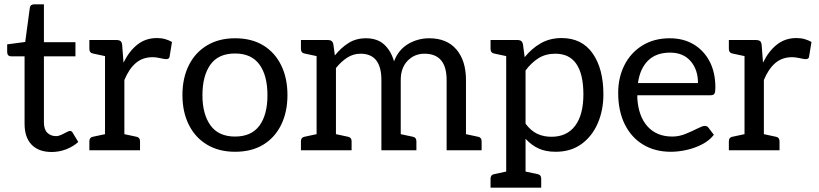

<svg xmlns="http://www.w3.org/2000/svg" viewBox="-20 -691 3766 883"><path d="M218 8Q158 8 125.5 -25.5Q93 -59 93 -122V-432H32Q13 -432 13 -452V-487L96 -498L117 -654Q119 -671 137 -671H182V-497H327V-432H182V-128Q182 -96 197.5 -80.5Q213 -65 238 -65Q249 -65 262 -71Q275 -77 286 -83Q297 -89 302 -89Q309 -89 314 -81L340 -38Q317 -17 284.5 -4.5Q252 8 218 8Z M391 0V-41Q391 -59 407 -62L463 -74V-433L407 -445Q391 -448 391 -466V-507H514Q529 -507 535 -501.5Q541 -496 542 -482L548 -403Q574 -456 612 -486Q650 -516 702 -516Q723 -516 740 -511Q757 -506 771 -498L760 -431Q759 -419 744 -419Q737 -419 717 -423.5Q697 -428 682 -428Q636 -428 604.5 -401Q573 -374 552 -323V-74L608 -62Q624 -59 624 -41V0Z M1061 -515Q1137 -515 1190.5 -482.5Q1244 -450 1273 -391Q1302 -332 1302 -254Q1302 -176 1273 -117Q1244 -58 1190.5 -25.5Q1137 7 1061 7Q987 7 932.5 -25.5Q878 -58 848.5 -117Q819 -176 819 -254Q819 -332 848.5 -391Q878 -450 932.5 -482.5Q987 -515 1061 -515ZM1061 -63Q1136 -63 1173 -113Q1210 -163 1210 -253Q1210 -344 1173 -394.5Q1136 -445 1061 -445Q984 -445 947.5 -393.5Q911 -342 911 -253Q911 -166 948 -114.5Q985 -63 1061 -63Z M1364 0V-41Q1364 -59 1380 -62L1436 -74V-433L1380 -445Q1364 -448 1364 -466V-507H1489Q1509 -507 1513 -488L1520 -436Q1548 -471 1582.5 -493Q1617 -515 1663 -515Q1715 -515 1746.5 -486.5Q1778 -458 1792 -409Q1813 -463 1857.5 -489Q1902 -515 1954 -515Q2035 -515 2079 -463.5Q2123 -412 2123 -323V-74L2179 -62Q2195 -59 2195 -41V0H2034V-323Q2034 -444 1932 -444Q1886 -444 1854.5 -411.5Q1823 -379 1823 -323V-74L1879 -62Q1895 -59 1895 -41V0H1734V-323Q1734 -444 1638 -444Q1605 -444 1577 -426Q1549 -408 1525 -378V-74L1581 -62Q1597 -59 1597 -41V0Z M2236 172V131Q2236 113 2252 110L2308 98V-433L2252 -445Q2236 -448 2236 -466V-507H2361Q2381 -507 2385 -488L2393 -428Q2425 -468 2467 -492Q2509 -516 2563 -516Q2656 -516 2705.5 -445.5Q2755 -375 2755 -257Q2755 -184 2729 -124Q2703 -64 2654 -28.5Q2605 7 2536 7Q2489 7 2456 -8.5Q2423 -24 2397 -53V98L2453 110Q2469 113 2469 131V172ZM2516 -62Q2587 -62 2625 -112.5Q2663 -163 2663 -257Q2663 -349 2631 -396.5Q2599 -444 2534 -444Q2490 -444 2457.5 -424Q2425 -404 2397 -367V-122Q2422 -89 2451 -75.5Q2480 -62 2516 -62Z M3065 7Q2992 7 2937.5 -26Q2883 -59 2853 -120Q2823 -181 2823 -264Q2823 -335 2852 -392Q2881 -449 2934.5 -482Q2988 -515 3060 -515Q3123 -515 3170 -487Q3217 -459 3243.5 -408.5Q3270 -358 3270 -288Q3270 -267 3265.5 -260Q3261 -253 3248 -253H2911V-240Q2916 -156 2958 -109.5Q3000 -63 3072 -63Q3103 -63 3133.5 -75.5Q3164 -88 3187.5 -100Q3211 -112 3221 -112Q3232 -112 3238 -104L3263 -71Q3243 -45 3209.5 -27.5Q3176 -10 3138 -1.5Q3100 7 3065 7ZM2914 -309H3190Q3190 -371 3156 -410Q3122 -449 3062 -449Q2997 -449 2960 -412Q2923 -375 2914 -309Z M3332 0V-41Q3332 -59 3348 -62L3404 -74V-433L3348 -445Q3332 -448 3332 -466V-507H3455Q3470 -507 3476 -501.5Q3482 -496 3483 -482L3489 -403Q3515 -456 3553 -486Q3591 -516 3643 -516Q3664 -516 3681 -511Q3698 -506 3712 -498L3701 -431Q3700 -419 3685 -419Q3678 -419 3658 -423.5Q3638 -428 3623 -428Q3577 -428 3545.5 -401Q3514 -374 3493 -323V-74L3549 -62Q3565 -59 3565 -41V0Z"/></svg>

Font: Aleo
Style: Regular
Weight: 400
Designer: Alessio Laiso
Foundry: Alessio Laiso
Version: Version 2.001; ttfautohint (v1.8.4.7-5d5b);gftools[0.9.29]